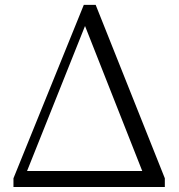

<svg xmlns="http://www.w3.org/2000/svg" viewBox="-20 -753 720 773"><path d="M88.9 -64.5H552.7L322.3 -648.4ZM365.2 -733.4 643.6 -35.2V0H34.2V-35.2L317.4 -733.4Z"/></svg>

Font: Bpmf Zihi Serif Light
Style: Light
Weight: 300
Foundry: But Ko
Version: Version 1.320